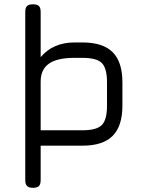

<svg xmlns="http://www.w3.org/2000/svg" viewBox="-20 -696 684 916"><path d="M137.5 200Q117.5 200 109 191.5Q100.5 183 100.5 163V-639Q100.5 -659 109 -667.2Q117.5 -675.5 137.5 -675.5Q157.5 -675.5 165.8 -667.2Q174 -659 174 -639V-423.5Q233.5 -493.5 335.5 -493.5H373.5Q471 -493.5 517.5 -447Q564 -400.5 564 -303V-192Q564 -94.5 517.5 -47.8Q471 -1 373.5 -1H174V163Q174 183 165.8 191.5Q157.5 200 137.5 200ZM174 -74.5H373.5Q441 -74.5 465.8 -99.5Q490.5 -124.5 490.5 -192V-303Q490.5 -370.5 465.8 -395.2Q441 -420 373.5 -420H335.5Q252 -420 213 -392Q174 -364 174 -307Z"/></svg>

Font: Jura Light SemiBold
Style: Regular
Weight: 600
Version: Version 5.106